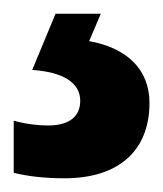

<svg xmlns="http://www.w3.org/2000/svg" viewBox="-38 -20 238 280"><path d="M180 130C180 82 148 50 92 40L109 0H43L9 82C53 85 79 100 79 127C79 150 63 163 32 163C17 163 0 161 -18 156V232C2 237 27 240 56 240C136 240 180 199 180 130Z"/></svg>

Font: Noto Sans Armenian ExtraCondensed
Style: Regular
Weight: 400
Width: 2
Designer: Monotype Design Team
Foundry: Monotype Imaging Inc.
Version: Version 2.008